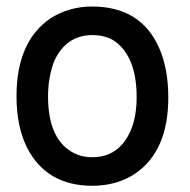

<svg xmlns="http://www.w3.org/2000/svg" viewBox="-20 -559 596 601"><path d="M268.1 -538.6Q420.9 -538.6 478 -409.2Q506.8 -344.2 506.8 -253.9Q506.8 -87.9 405.3 -17.1Q347.2 22.5 269 22.5Q125.5 22.5 64.5 -97.2Q31.7 -163.1 31.7 -257.8Q31.7 -344.2 58.6 -405Q85.4 -465.8 137.2 -501Q165 -519 198 -528.8Q231 -538.6 268.1 -538.6ZM269 -449.2Q227.1 -449.2 196.5 -427.5Q166 -405.8 148.4 -364.3Q140.1 -342.3 135.3 -315.2Q130.4 -288.1 130.4 -257.8Q130.4 -128.4 203.1 -84.5Q231.4 -66.9 269 -66.9Q351.6 -66.9 388.2 -148.4Q407.7 -192.4 407.7 -254.9Q407.7 -322.3 388.2 -367.4Q368.7 -412.6 332 -434.6Q304.7 -449.2 269 -449.2Z"/></svg>

Font: SolaimanLipi
Style: Bold
Weight: 700
Designer: Solaiman Karim
Foundry: Al Mamun Sumon
Version: Version 2.000